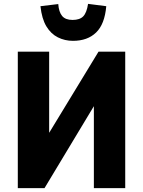

<svg xmlns="http://www.w3.org/2000/svg" viewBox="-20 -972 738 992"><path d="M72 0V-705H234V-248H211L489 -705H627V0H465V-460H487L210 0ZM357 -761Q315 -761 279 -779Q243 -797 219.5 -836Q196 -875 189 -940L281 -951Q284 -910 301 -889.5Q318 -869 355 -869Q392 -869 410 -887.5Q428 -906 435 -952L529 -940Q521 -847 476.5 -804Q432 -761 357 -761Z"/></svg>

Font: Nunito Sans 7pt Condensed Black
Style: Regular
Weight: 900
Width: 3
Designer: Vernon Adams
Foundry: Vernon Adams
Version: Version 3.101;gftools[0.9.27]